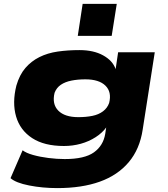

<svg xmlns="http://www.w3.org/2000/svg" viewBox="-20 -774 860 985"><path d="M274 191Q198 191 129.5 177.5Q61 164 34 140L96 -3Q114 11 149.5 21Q185 31 228.5 36.5Q272 42 312 42Q414 42 462 7.5Q510 -27 520 -88L525 -122L527 -123Q506 -93 471 -70.5Q436 -48 394.5 -36.5Q353 -25 308 -25Q207 -25 145 -65.5Q83 -106 62.5 -176.5Q42 -247 64 -335Q80 -390 110 -425Q140 -460 182 -481Q224 -502 276 -509.5Q328 -517 388 -517Q460 -517 509 -490Q558 -463 573 -420V-418L586 -506H774L712 -109Q697 -9 640.5 58Q584 125 492 158Q400 191 274 191ZM382 -173Q421 -173 453.5 -179.5Q486 -186 508.5 -203Q531 -220 540 -246Q554 -302 521 -334.5Q488 -367 418 -367Q379 -367 346.5 -360.5Q314 -354 292 -339Q270 -324 260 -298Q246 -240 279 -206.5Q312 -173 382 -173ZM379 -590 404 -754H579L553 -590Z"/></svg>

Font: Nunito Sans 7pt Expanded Black
Style: Italic
Weight: 900
Width: 7
Italic angle: -9°
Designer: Vernon Adams
Foundry: Vernon Adams
Version: Version 3.101;gftools[0.9.27]